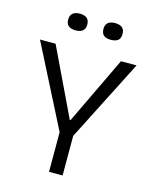

<svg xmlns="http://www.w3.org/2000/svg" viewBox="-125 -928 805 1010"><g transform="rotate(15 278.0 -423.0)"><path d="M241 0V-216L15 -660H100L276 -292H280L456 -660H541L315 -216V0ZM375 -755Q349 -755 336 -766Q323 -777 323 -801Q323 -823 336 -834.5Q349 -846 375 -846Q400 -846 413.5 -835Q427 -824 427 -800Q427 -776 413.5 -765.5Q400 -755 375 -755ZM183 -755Q158 -755 144.5 -766Q131 -777 131 -801Q131 -823 144.5 -834.5Q158 -846 183 -846Q208 -846 221.5 -835Q235 -824 235 -800Q235 -777 221.5 -766Q208 -755 183 -755Z"/></g></svg>

Font: Bricolage Grotesque 24pt Light
Style: Regular
Weight: 300
Designer: Mathieu Triay
Foundry: Atelier Triay
Version: Version 1.001;gftools[0.9.33.dev8+g029e19f]